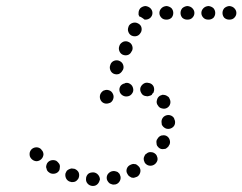

<svg xmlns="http://www.w3.org/2000/svg" viewBox="-20 -587 803 636"><path d="M280 -15Q276 -14 272 -11Q269 -8 267 -4Q265 0 265 5Q264 14 270 21Q276 28 286 29H287Q291 29 295 28Q300 26 303 23Q306 20 308 16Q310 12 311 8Q311 -1 305 -8Q299 -15 290 -16H289Q284 -16 280 -15ZM337 -10Q332 -2 334 7Q335 11 338 15Q340 18 344 21Q348 23 352 24Q356 25 361 24H362Q371 22 376 14Q381 6 379 -3Q378 -7 376 -11Q373 -14 370 -17Q366 -19 361 -20Q357 -21 353 -20H352Q343 -18 337 -10ZM217 -29Q212 -28 208 -26Q204 -24 201 -21Q199 -17 197 -13Q195 -4 199 4Q203 12 212 15H213Q217 17 222 16Q226 16 230 14Q234 12 237 8Q240 5 241 1Q244 -8 240 -17Q235 -25 226 -28H225Q221 -29 217 -29ZM400 -28Q397 -19 402 -11Q404 -7 407 -4Q411 -1 415 1Q419 2 423 2Q428 1 432 -1H433Q441 -5 444 -14Q447 -23 443 -31Q441 -35 437 -38Q434 -41 430 -43Q425 -44 421 -44Q416 -43 412 -41Q403 -37 400 -28ZM150 -56Q141 -54 136 -46Q134 -42 133 -37Q132 -33 134 -29Q135 -24 137 -21Q140 -17 144 -15L145 -14Q153 -10 162 -12Q171 -14 176 -22Q178 -26 178 -31Q179 -35 178 -40Q177 -44 174 -47Q171 -51 168 -53L167 -54Q159 -58 150 -56ZM458 -69Q456 -65 456 -61Q456 -56 458 -52Q459 -48 462 -45Q469 -38 478 -38Q487 -38 494 -44L495 -45Q498 -48 500 -52Q502 -56 502 -60Q502 -65 500 -69Q499 -73 496 -76Q489 -83 480 -83Q471 -84 464 -77H463Q460 -74 458 -69ZM101 -99Q92 -99 85 -93Q82 -90 80 -86Q78 -82 78 -77Q78 -73 79 -69Q81 -64 84 -61L85 -60Q91 -54 100 -53Q110 -53 117 -60Q123 -66 124 -75Q124 -85 117 -91V-92Q110 -99 101 -99ZM498 -117Q498 -113 499 -108Q500 -104 503 -101Q506 -97 510 -95Q514 -93 519 -93Q523 -93 528 -94Q532 -96 535 -99Q539 -102 540 -106L541 -107Q545 -115 542 -124Q539 -133 531 -137Q527 -139 522 -139Q518 -139 514 -138Q509 -136 506 -133Q503 -130 501 -126L500 -125Q498 -121 498 -117ZM516 -174Q518 -170 521 -167Q524 -164 528 -162Q532 -160 537 -160Q546 -160 553 -166Q560 -172 560 -182V-183Q560 -187 558 -191Q557 -196 554 -199Q551 -202 547 -204Q542 -206 538 -206Q529 -206 522 -200Q515 -193 515 -184V-183Q515 -179 516 -174ZM516 -228Q526 -225 534 -230Q542 -235 544 -244Q546 -253 541 -261V-262Q539 -266 535 -268Q531 -271 527 -272Q523 -273 518 -273Q514 -272 510 -270Q502 -265 500 -256Q497 -247 502 -239L503 -238Q507 -230 516 -228ZM355 -259Q358 -268 354 -276Q350 -285 341 -288Q332 -291 324 -287H323Q315 -282 312 -274Q309 -265 313 -256Q317 -248 325 -245Q334 -242 343 -246H344Q352 -250 355 -259ZM418 -278Q423 -285 421 -294Q419 -304 411 -309Q404 -314 395 -312L394 -311Q384 -309 379 -302Q374 -294 376 -285Q378 -276 386 -271Q394 -266 403 -268H404Q413 -270 418 -278ZM462 -269H461Q452 -271 448 -279Q443 -287 445 -296Q448 -305 456 -310Q464 -315 473 -312H474Q483 -310 488 -302Q492 -294 490 -285Q490 -284 489 -283Q489 -282 489 -281Q487 -279 486 -278Q484 -276 483 -273Q479 -270 473 -269Q468 -267 462 -269ZM345 -356Q348 -347 356 -343Q365 -339 374 -342Q382 -346 386 -354L387 -355Q391 -363 388 -372Q385 -381 376 -385Q368 -389 359 -386Q350 -383 346 -374V-373Q342 -365 345 -356ZM375 -419Q378 -410 386 -406Q395 -402 404 -405Q412 -408 416 -417L417 -418Q421 -426 418 -435Q415 -444 406 -448Q398 -452 389 -449Q380 -445 376 -437V-436Q372 -428 375 -419ZM405 -482Q408 -473 416 -469Q425 -465 434 -468Q442 -471 446 -479L447 -480Q451 -489 448 -498Q445 -506 436 -510Q428 -514 419 -511Q410 -508 406 -500V-499Q402 -490 405 -482ZM445 -560Q452 -566 461 -567H462Q471 -566 478 -560Q485 -553 485 -544Q485 -535 478 -528Q471 -522 462 -522H461Q460 -522 460 -522Q459 -522 459 -522Q453 -527 446 -531Q444 -532 442 -532Q440 -535 439 -538Q439 -541 439 -544Q439 -553 445 -560ZM515 -560Q508 -553 508 -544Q508 -535 515 -528Q521 -522 531 -522H532Q541 -522 548 -528Q554 -535 554 -544Q554 -553 548 -560Q541 -566 532 -567H531Q521 -566 515 -560ZM584 -560Q578 -553 578 -544Q578 -535 584 -528Q591 -522 600 -522H601Q611 -522 617 -528Q624 -535 624 -544Q624 -553 617 -560Q611 -566 601 -567H600Q591 -566 584 -560ZM654 -560Q647 -553 647 -544Q647 -535 654 -528Q660 -522 670 -522H671Q680 -522 687 -528Q693 -535 693 -544Q693 -553 687 -560Q680 -566 671 -567H670Q660 -566 654 -560ZM756 -560Q763 -553 763 -544Q763 -535 756 -528Q750 -522 740 -522H739Q730 -522 723 -528Q717 -535 717 -544Q717 -553 723 -560Q730 -566 739 -567H740Q750 -566 756 -560Z"/></svg>

Font: FRB American Cursive Dotted Extrabold
Style: Bold Italic
Weight: 800
Italic angle: -25°
Version: Version 2.0;Modular Font Editor K font №1